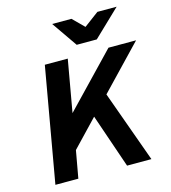

<svg xmlns="http://www.w3.org/2000/svg" viewBox="-131 -1026 1008 1132"><g transform="rotate(-15 373.0 -460.5)"><path d="M66 0 189 -700H329L273 -382.5L577.5 -700H746L494.5 -437L652 0H503.5L390.5 -329L236 -167L206 0ZM401 -765 293 -921H410.5L478.5 -853.5L569 -921H686.5L523.5 -765Z"/></g></svg>

Font: Overpass ExtraBold
Style: Italic
Weight: 800
Italic angle: -10°
Designer: Delve Withrington, Dave Bailey, Thomas Jockin
Foundry: Delve Fonts LLC
Version: Version 4.000